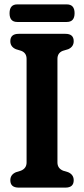

<svg xmlns="http://www.w3.org/2000/svg" viewBox="-20 -854 383 874"><path d="M241.5 -114.5Q241.5 -87.5 267.5 -77L290.5 -70Q315.5 -59 315.5 -33.5Q315.5 0 278 0H65Q27 0 27 -33.5Q27 -59 52.5 -70L75 -77Q101 -87.5 101 -114.5V-586Q101 -613 77 -622.5L52.5 -630Q27 -641 27 -666.5Q27 -700 65 -700H278Q315.5 -700 315.5 -666.5Q315.5 -641 290.5 -630L265.5 -622.5Q241.5 -613 241.5 -586ZM23.5 -793.5Q23.5 -834 58.5 -834H284Q319.5 -834 319.5 -794Q319.5 -754 284 -754H58.5Q23.5 -754 23.5 -793.5Z"/></svg>

Font: Fraunces 144pt SuperSoft SemiBold
Style: Regular
Weight: 600
Version: Version 1.000;[b76b70a41]